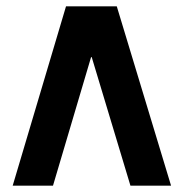

<svg xmlns="http://www.w3.org/2000/svg" viewBox="-20 -585 579 605"><path d="M20 0 188 -565H348L519 0H391L269 -405H267L147 0Z"/></svg>

Font: Space Grotesk
Style: Bold
Weight: 700
Designer: Florian Karsten
Foundry: Florian Karsten
Version: Version 2.000